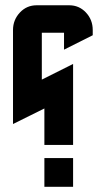

<svg xmlns="http://www.w3.org/2000/svg" viewBox="-20 -715 405 735"><path d="M29.8 -240.2V-600.1Q29.8 -639.2 56.6 -667.5Q82.5 -694.8 120.1 -694.8H245.1Q282.7 -694.8 308.6 -667.5Q335 -639.6 335 -600.1V-580.1L225.1 -524.9V-589.8H140.1V-410.2L259.8 -470.2V-160.2H149.9V-299.8ZM149.9 0V-109.9H259.8V0Z"/></svg>

Font: Horta
Style: Regular
Weight: 600
Width: 3
Version: Version 0.11